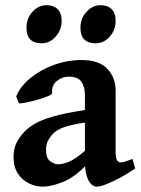

<svg xmlns="http://www.w3.org/2000/svg" viewBox="-20 -698 540 733"><path d="M496.1 -54.7Q468.8 -35.6 439.5 -20Q410.2 -4.4 386.2 5.1Q362.3 14.6 350.1 14.6Q330.1 14.6 317.1 -11Q304.2 -36.6 304.2 -80.1V-335.4Q304.2 -365.7 290.8 -385.7Q277.3 -405.8 240.7 -405.3Q217.3 -405.3 196.8 -388.7Q176.3 -372.1 179.2 -342.8Q179.7 -337.9 162.8 -330.8Q146 -323.7 122.3 -317.1Q98.6 -310.5 78.4 -306.4Q58.1 -302.2 52.2 -303.7L42 -330.1Q57.6 -368.7 96.2 -400.1Q134.8 -431.6 186 -450.2Q237.3 -468.8 291.5 -468.8Q358.4 -468.8 389.9 -435.1Q421.4 -401.4 421.4 -351.6V-116.2Q421.4 -78.1 440.9 -78.1Q447.8 -78.1 456.8 -80.8Q465.8 -83.5 485.4 -91.3ZM309.1 -231Q247.6 -221.2 222.4 -211.7Q197.3 -202.1 184.1 -189Q171.4 -176.3 163.6 -161.6Q155.8 -147 155.8 -126.5Q155.8 -93.3 172.1 -82Q188.5 -70.8 201.2 -70.8Q220.2 -70.8 245.4 -81.5Q270.5 -92.3 309.1 -126.5L313 -71.8Q267.1 -22.5 221.7 -3.9Q176.3 14.6 143.1 14.6Q116.2 14.6 90.6 2.2Q64.9 -10.3 48.3 -35.4Q31.7 -60.5 31.7 -98.1Q31.7 -131.3 43.9 -154.5Q56.2 -177.7 73.7 -195.8Q89.8 -211.9 113.8 -226.1Q137.7 -240.2 183.1 -253.4Q228.5 -266.6 309.1 -278.8ZM215.3 -619.1Q215.3 -583.5 192.6 -558.1Q169.9 -532.7 138.7 -532.7Q81.1 -532.7 81.1 -592.3Q81.1 -627.9 104 -653.1Q127 -678.2 157.2 -678.2Q184.1 -678.2 199.7 -663.3Q215.3 -648.4 215.3 -619.1ZM421.4 -619.1Q421.4 -583.5 398.9 -558.1Q376.5 -532.7 345.2 -532.7Q287.1 -532.7 287.1 -592.3Q287.1 -627.9 310.3 -653.1Q333.5 -678.2 363.3 -678.2Q390.6 -678.2 406 -663.3Q421.4 -648.4 421.4 -619.1Z"/></svg>

Font: Gentium Plus
Style: Bold
Weight: 700
Designer: Victor Gaultney, Annie Olsen, Iska Routamaa, Becca Hirsbrunner
Foundry: SIL International
Version: Version 6.101